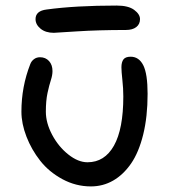

<svg xmlns="http://www.w3.org/2000/svg" viewBox="-20 -645 629 691"><path d="M173.8 -526.9Q144 -526.9 126 -541.7Q107.9 -556.6 107.9 -576.2Q107.9 -606 147.9 -610.8Q252 -625 399.9 -625Q441.9 -625 462.9 -609.4Q483.9 -593.8 483.9 -576.2Q483.9 -558.1 470.5 -547.6Q457 -537.1 433.1 -537.1Q335 -537.1 255.4 -532Q175.8 -526.9 173.8 -526.9ZM307.1 25.9Q252.9 25.9 204.6 -0.2Q156.2 -26.4 124.8 -66.4Q93.3 -106.4 75.2 -153.3Q57.1 -200.2 57.1 -243.2Q57.1 -333 88.9 -414.1Q92.8 -424.8 102.1 -431.9Q111.3 -439 124 -439Q144 -439 156.5 -425.3Q168.9 -411.6 168.9 -389.2Q168.9 -374.5 163.1 -356.7Q157.2 -338.9 151.1 -310.8Q145 -282.7 145 -243.2Q145 -202.6 167.7 -159.9Q190.4 -117.2 225.8 -89.1Q261.2 -61 294.9 -61Q356.4 -61 390.1 -120.8Q423.8 -180.7 423.8 -297.9Q423.8 -326.7 420.4 -357.4Q417 -388.2 417 -402.8Q417 -421.4 424.3 -431.2Q431.6 -440.9 450.2 -440.9Q480 -440.9 495.6 -410.2Q511.2 -379.4 511.2 -307.1Q511.2 -225.1 495.4 -160.9Q479.5 -96.7 451.7 -56.4Q423.8 -16.1 387.2 4.9Q350.6 25.9 307.1 25.9Z"/></svg>

Font: Shantell Sans Irregular Bouncy
Style: Regular
Weight: 400
Designer: Stephen Nixon, Anya Danilova, Shantell Martin
Foundry: Arrow Type
Version: Version 1.006;[9816181b4]